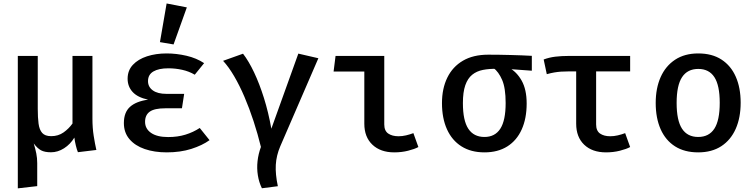

<svg xmlns="http://www.w3.org/2000/svg" viewBox="-20 -842 4240 1078"><path d="M499 -528V-175.5Q499 -124 506 -79.5Q513 -35 521 0L417.5 12.5Q411.5 -1 405.8 -25Q400 -49 397.5 -69.5Q375 -32 339.8 -9.5Q304.5 13 266.5 13Q231 13 210.5 2Q190 -9 169.5 -36.5Q178.5 -6.5 183.8 19.5Q189 45.5 189 74V203L80 215.5V-528H192V-230.5Q192 -182 196.5 -147.8Q201 -113.5 217 -95.5Q233 -77.5 267.5 -77.5Q307 -77.5 336.8 -98.5Q366.5 -119.5 387 -148.5V-528Z M1001.5 -234H908.5Q847.5 -234 821 -215.2Q794.5 -196.5 794.5 -158Q794.5 -119 828.2 -95.8Q862 -72.5 924 -72.5Q977.5 -72.5 1021.2 -86Q1065 -99.5 1101.5 -123.5L1156.5 -55Q1115.5 -25.5 1054.2 -6Q993 13.5 916 13.5Q847 13.5 792.5 -5.2Q738 -24 706.8 -60.8Q675.5 -97.5 675.5 -151Q675.5 -211 709.8 -242Q744 -273 811.5 -282.5Q752.5 -295 724.5 -325.8Q696.5 -356.5 696.5 -400Q696.5 -446.5 726 -478Q755.5 -509.5 805.2 -525.8Q855 -542 915.5 -542Q970.5 -542 1026.8 -529Q1083 -516 1126 -487.5L1073.5 -422.5Q1041.5 -441.5 1003 -450Q964.5 -458.5 925.5 -458.5Q871.5 -458.5 841.2 -440.8Q811 -423 811 -386.5Q811 -354 838 -334.5Q865 -315 914.5 -315H1014ZM915.5 -822.5 1029 -800.5 954.5 -592.5 878 -605.5Z M1655 -541 1767.5 -515 1553.5 -20.5Q1531.5 31 1528.5 83.2Q1525.5 135.5 1540 203.5L1450.5 215Q1434 181.5 1427.8 142.5Q1421.5 103.5 1426 62.8Q1430.5 22 1445 -17Q1427 -90.5 1403.5 -162.2Q1380 -234 1352.5 -298.2Q1325 -362.5 1294.5 -414.5Q1264 -466.5 1232.5 -500.5L1344.5 -540.5Q1376.5 -499 1406.5 -435.8Q1436.5 -372.5 1461.8 -292.2Q1487 -212 1503.5 -119.5Z M2025.5 -440.5H1853L1864 -528H2137.5V-143.5Q2137.5 -107.5 2159.8 -92.2Q2182 -77 2217.5 -77Q2238.5 -77 2259.8 -82Q2281 -87 2301 -94.5L2329 -16.5Q2308 -5 2271.5 4.2Q2235 13.5 2193.5 13.5Q2116.5 13.5 2071 -29.5Q2025.5 -72.5 2025.5 -147.5Z M2721 -535Q2779 -535 2846.2 -533.2Q2913.5 -531.5 2966 -528.5V-445L2828.5 -455L2771 -455.5Q2727 -456.5 2691.5 -449.5Q2656 -442.5 2631 -422.2Q2606 -402 2592.5 -363.5Q2579 -325 2579 -263Q2579 -165 2609.5 -119Q2640 -73 2700 -73Q2759 -73 2789 -119.2Q2819 -165.5 2819 -263.5Q2819 -348 2799.2 -393.5Q2779.5 -439 2750 -461L2836.5 -462.5Q2880.5 -439.5 2908.8 -389.5Q2937 -339.5 2937 -261Q2937 -177 2909.2 -115.2Q2881.5 -53.5 2828.5 -20Q2775.5 13.5 2700 13.5Q2624.5 13.5 2571 -20.2Q2517.5 -54 2489.5 -116.2Q2461.5 -178.5 2461.5 -263Q2461.5 -345 2491.5 -406.2Q2521.5 -467.5 2579.2 -501.2Q2637 -535 2721 -535Z M3518 -528V-441H3169.5Q3149 -441 3130.2 -439.8Q3111.5 -438.5 3092.2 -435.2Q3073 -432 3050 -425.5L3032.5 -508Q3063 -519.5 3097.8 -523.8Q3132.5 -528 3175 -528ZM3327 -457V-143.5Q3327 -107.5 3349 -92.2Q3371 -77 3406 -77Q3427 -77 3448.5 -82Q3470 -87 3490 -94.5L3518 -16.5Q3497 -5 3460.5 4.2Q3424 13.5 3382.5 13.5Q3305 13.5 3260 -29.5Q3215 -72.5 3215 -147.5V-457Z M3900.5 -542Q3978 -542 4031 -507.5Q4084 -473 4111.2 -411Q4138.5 -349 4138.5 -265Q4138.5 -181.5 4110.8 -118.8Q4083 -56 4029.8 -21.2Q3976.5 13.5 3900 13.5Q3823.5 13.5 3770.2 -20.2Q3717 -54 3689.2 -116.5Q3661.5 -179 3661.5 -264Q3661.5 -346.5 3689.2 -409Q3717 -471.5 3770.5 -506.8Q3824 -542 3900.5 -542ZM3900.5 -455Q3840 -455 3809.5 -408.8Q3779 -362.5 3779 -264Q3779 -166 3809.2 -119.5Q3839.5 -73 3900 -73Q3960.5 -73 3990.8 -119.5Q4021 -166 4021 -265Q4021 -362.5 3991 -408.8Q3961 -455 3900.5 -455Z"/></svg>

Font: Fira Code Light Medium
Style: Regular
Weight: 500
Monospace: yes
Version: Version 5.002